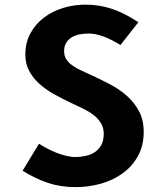

<svg xmlns="http://www.w3.org/2000/svg" viewBox="-20 -778 690 807"><path d="M486.5 -589Q463.5 -602.5 444.8 -611.8Q426 -621 410 -626.5Q394 -632 379.8 -634.5Q365.5 -637 351.5 -637Q333 -637 314.8 -633.5Q296.5 -630 282 -621.5Q267.5 -613 258.5 -598.5Q249.5 -584 249.5 -562.5Q249.5 -542 259.8 -527.2Q270 -512.5 286.8 -501Q303.5 -489.5 324.8 -480Q346 -470.5 368 -460.5Q405.5 -443 444 -422.8Q482.5 -402.5 513.5 -375Q544.5 -347.5 564.2 -310.8Q584 -274 584 -224Q584 -166 560 -122.5Q536 -79 496.2 -50Q456.5 -21 404.8 -6.2Q353 8.5 298 8.5Q235 8.5 181.8 -9.2Q128.5 -27 75 -60.5L144 -174Q157.5 -165 176 -155Q194.5 -145 215.2 -136.8Q236 -128.5 257 -123.2Q278 -118 297 -118Q319 -118 340.5 -122.8Q362 -127.5 378.8 -138.8Q395.5 -150 405.8 -168.5Q416 -187 416 -215Q416 -242 403.8 -261.5Q391.5 -281 371.8 -295.8Q352 -310.5 327 -322.5Q302 -334.5 276.5 -346.5Q240.5 -363.5 206.5 -382.5Q172.5 -401.5 145.8 -425.5Q119 -449.5 102.8 -479.5Q86.5 -509.5 86.5 -548.5Q86.5 -599 108 -638.2Q129.5 -677.5 165 -704.2Q200.5 -731 246 -744.8Q291.5 -758.5 339.5 -758.5Q398.5 -758.5 452 -740.2Q505.5 -722 561.5 -684.5Z"/></svg>

Font: B612 Mono
Style: Bold
Weight: 700
Version: Version 1.005